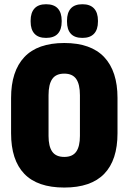

<svg xmlns="http://www.w3.org/2000/svg" viewBox="-20 -850 592 884"><path d="M276 13.5Q152.5 13.5 91.8 -49.8Q31 -113 31 -236.5V-399Q31 -522 92 -587Q153 -652 276 -652Q398.5 -652 459.8 -587Q521 -522 521 -399V-236.5Q521 -113 460 -49.8Q399 13.5 276 13.5ZM276 -127.5Q314 -127.5 331 -151.8Q348 -176 348 -224V-411.5Q348 -461.5 331 -486.2Q314 -511 276 -511Q237.5 -511 220.5 -486.2Q203.5 -461.5 203.5 -411.5V-224Q203.5 -176 220.5 -151.8Q237.5 -127.5 276 -127.5ZM192 -675.5Q156.5 -675.5 138.8 -694.8Q121 -714 121 -750.5V-755Q121 -791.5 138.8 -811Q156.5 -830.5 192 -830.5Q228.5 -830.5 246.2 -811Q264 -791.5 264 -755V-750.5Q264 -714 246.2 -694.8Q228.5 -675.5 192 -675.5ZM359.5 -675.5Q323.5 -675.5 306 -694.8Q288.5 -714 288.5 -750.5V-755Q288.5 -791.5 306 -811Q323.5 -830.5 359.5 -830.5Q395 -830.5 413 -811Q431 -791.5 431 -755V-750.5Q431 -714 413 -694.8Q395 -675.5 359.5 -675.5Z"/></svg>

Font: Anek Odia SemiCondensed ExtraBold
Style: Regular
Weight: 800
Width: 4
Designer: Yesha Goshar & Mahesh Sahu (Odia), Yesha Goshar (Latin)
Foundry: Ek Type
Version: Version 1.003